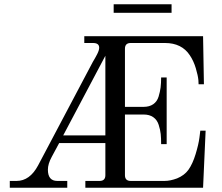

<svg xmlns="http://www.w3.org/2000/svg" viewBox="-20 -882 1044 902"><path d="M514 -862H786V-822H514ZM381 0V-32H448Q475 -32 475 -59V-210H258L223 -145Q205 -112 205 -85Q205 -32 249 -32H296V0H26V-32H58Q120 -32 159 -105L416 -591Q427 -609 436.5 -627.5Q446 -646 446 -658Q446 -680 417 -680H376V-712H934L938 -486H913L912 -506Q910 -527 900 -561Q890 -595 872 -622Q834 -680 755 -680H594Q567 -680 567 -653V-380H655Q682 -380 700 -392.5Q718 -405 725 -428Q732 -451 734.5 -471Q737 -491 737 -518H763V-205H737Q737 -233 735 -252.5Q733 -272 725.5 -295.5Q718 -319 700 -331.5Q682 -344 655 -344H567V-59Q567 -32 594 -32H753Q780 -32 812 -44Q846 -58 865 -84Q885 -112 899 -158Q913 -204 917 -236L921 -268H946L934 0ZM475 -246V-620L277 -246Z"/></svg>

Font: Old Standard TT
Style: Regular
Weight: 400
Designer: Alexey Kryukov <alexios@thessalonica.org.ru>
Version: Version 1.0